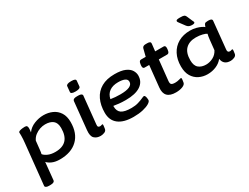

<svg xmlns="http://www.w3.org/2000/svg" viewBox="-77 -1361 2866 2212"><g transform="rotate(-30 1356.0 -255.5)"><path d="M87 207Q60 207 47.5 198.5Q35 190 37 178L92 -357Q95 -384 96.5 -407.5Q98 -431 98 -456Q98 -467 97.5 -476Q97 -485 97 -495Q97 -506 114.5 -512Q132 -518 152.5 -520Q173 -522 183 -522Q205 -522 212 -512Q219 -502 219 -483Q219 -459 214 -430Q251 -481 313 -505.5Q375 -530 436 -530Q499 -530 552.5 -506Q606 -482 638 -432Q670 -382 670 -305Q670 -156 585 -74.5Q500 7 350 7Q290 7 248.5 -11Q207 -29 186 -54L163 178Q160 207 107 207ZM347 -94Q541 -94 541 -300Q541 -369 503.5 -399Q466 -429 400 -429Q366 -429 330 -417Q294 -405 263 -381Q232 -357 215 -320L202 -200Q199 -169 194 -153Q208 -132 248 -113Q288 -94 347 -94Z M891 7Q840 7 809 -22.5Q778 -52 786 -129L823 -496Q826 -525 878 -525H898Q925 -525 937.5 -517Q950 -509 949 -497L912 -133Q909 -111 916 -102Q923 -93 939 -93Q951 -93 959 -96.5Q967 -100 971 -100Q978 -100 978 -89Q978 -86 977 -73.5Q976 -61 972 -38Q967 -13 941 -3Q915 7 891 7ZM896 -581Q862 -581 847.5 -588.5Q833 -596 835 -610L842 -682Q843 -695 859 -702.5Q875 -710 909 -710Q943 -710 956.5 -703Q970 -696 969 -682L962 -610Q959 -581 896 -581Z M1330 7Q1200 7 1131.5 -46Q1063 -99 1063 -200Q1063 -300 1098.5 -374.5Q1134 -449 1205 -489.5Q1276 -530 1381 -530Q1470 -530 1520.5 -507.5Q1571 -485 1592 -450.5Q1613 -416 1613 -381Q1613 -297 1545 -251.5Q1477 -206 1348 -206Q1296 -206 1257 -210.5Q1218 -215 1189 -220Q1188 -217 1188 -212Q1188 -149 1228 -121.5Q1268 -94 1360 -94Q1410 -94 1450 -106Q1490 -118 1515.5 -130Q1541 -142 1549 -142Q1558 -142 1563.5 -130Q1569 -118 1571 -102.5Q1573 -87 1573 -77Q1573 -58 1542 -38.5Q1511 -19 1456 -6Q1401 7 1330 7ZM1326 -294Q1489 -294 1489 -369Q1489 -401 1457 -415Q1425 -429 1371 -429Q1299 -429 1254.5 -397Q1210 -365 1198 -304Q1226 -299 1260.5 -296.5Q1295 -294 1326 -294Z M1893 7Q1737 7 1753 -140L1782 -422H1721Q1694 -422 1698 -465L1700 -480Q1705 -523 1731 -523H1794L1819 -621Q1827 -650 1865 -650H1890Q1934 -650 1931 -621L1920 -523H2033Q2060 -523 2056 -480L2054 -465Q2049 -422 2023 -422H1910L1882 -154Q1878 -119 1890.5 -107Q1903 -95 1942 -95Q1968 -95 1992.5 -102Q2017 -109 2022 -109Q2029 -109 2029 -99Q2029 -95 2028.5 -82Q2028 -69 2023 -47Q2018 -22 1980.5 -7.5Q1943 7 1893 7Z M2314 8Q2254 8 2203 -17Q2152 -42 2121 -93Q2090 -144 2090 -224Q2090 -316 2126 -385Q2162 -454 2228.5 -492Q2295 -530 2386 -530Q2428 -530 2464 -520.5Q2500 -511 2525.5 -498.5Q2551 -486 2561 -476Q2570 -505 2579 -514.5Q2588 -524 2620 -524H2629Q2678 -524 2675 -494L2639 -133Q2634 -93 2667 -93Q2678 -93 2686.5 -96.5Q2695 -100 2698 -100Q2706 -100 2706 -89Q2706 -86 2705 -73.5Q2704 -61 2700 -38Q2695 -14 2669 -3.5Q2643 7 2621 7Q2527 7 2515 -80Q2483 -38 2429.5 -15Q2376 8 2314 8ZM2354 -97Q2401 -97 2447 -120.5Q2493 -144 2518 -193L2532 -326Q2537 -372 2544 -397Q2530 -408 2491 -418Q2452 -428 2404 -428Q2317 -428 2268 -379.5Q2219 -331 2219 -231Q2219 -159 2256.5 -128Q2294 -97 2354 -97ZM2442 -573Q2423 -573 2406.5 -578.5Q2390 -584 2376 -601L2330 -663Q2321 -675 2315 -683.5Q2309 -692 2309 -699Q2309 -710 2320.5 -714Q2332 -718 2362 -718Q2403 -718 2416 -711.5Q2429 -705 2436 -689L2468 -615Q2473 -605 2475.5 -599.5Q2478 -594 2478 -589Q2478 -582 2470 -577.5Q2462 -573 2442 -573Z"/></g></svg>

Font: Asap Expanded Expanded SemiBold
Style: Italic
Weight: 600
Width: 7
Italic angle: -6°
Designer: Pablo Cosgaya
Foundry: Omnibus-Type
Version: Version 3.001; ttfautohint (v1.8.4.7-5d5b)